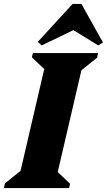

<svg xmlns="http://www.w3.org/2000/svg" viewBox="-48 -961 546 981"><path d="M-28 0 -23 -24 57 -88 178 -608 115 -668 120 -690H453L448 -666L368 -602L247 -82L310 -22L305 0ZM165 -729 145 -747 323 -941H368L478 -744L454 -729L327 -807Z"/></svg>

Font: Platypi ExtraBold
Style: Italic
Weight: 800
Italic angle: -13°
Designer: David Sargent
Foundry: Bolt Cutter Type
Version: Version 1.200; ttfautohint (v1.8.4.7-5d5b)